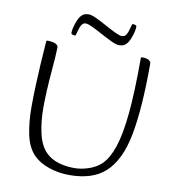

<svg xmlns="http://www.w3.org/2000/svg" viewBox="-90 -901 889 993"><g transform="rotate(10 354.0 -405.0)"><path d="M340 13Q285 13 234 -4Q183 -21 151 -53Q114 -91 100.5 -156Q87 -221 87 -298Q87 -357 89.5 -417Q92 -477 95 -527Q98 -577 100.5 -609Q103 -641 103 -645Q103 -649 104.5 -650.5Q106 -652 113 -652Q122 -652 131 -650.5Q140 -649 148 -646Q156 -643 161 -638Q166 -633 166 -626Q166 -612 163.5 -575.5Q161 -539 157 -491.5Q153 -444 150.5 -395Q148 -346 148 -307Q148 -236 161.5 -175Q175 -114 207 -80Q234 -52 273.5 -39.5Q313 -27 359 -27Q396 -27 435.5 -40.5Q475 -54 501 -79Q534 -112 556 -177Q578 -242 589 -355.5Q600 -469 600 -645Q600 -649 601.5 -650.5Q603 -652 610 -652Q621 -652 630.5 -649.5Q640 -647 646.5 -641Q653 -635 653 -626Q653 -394 626.5 -253.5Q600 -113 529 -48Q495 -17 448 -2Q401 13 340 13ZM476 -693Q463 -693 437 -705Q411 -717 381 -733.5Q351 -750 326 -762Q301 -774 289 -774Q274 -774 266 -759.5Q258 -745 249 -709Q248 -703 243 -703Q236 -703 230 -705.5Q224 -708 224 -712Q224 -731 232 -756.5Q240 -782 248 -795Q259 -812 270 -817.5Q281 -823 297 -823Q310 -823 336 -811Q362 -799 391.5 -782.5Q421 -766 446.5 -754Q472 -742 483 -742Q499 -742 507 -756Q515 -770 524 -806Q525 -813 530 -813Q537 -813 543 -810.5Q549 -808 549 -804Q549 -785 541 -759.5Q533 -734 525 -721Q514 -704 503 -698.5Q492 -693 476 -693Z"/></g></svg>

Font: Briem Hand Thin
Style: Regular
Weight: 100
Designer: Gunnlaugur SE Briem, Eben Sorkin
Foundry: Sorkin Type Co.
Version: Version 1.003